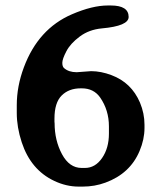

<svg xmlns="http://www.w3.org/2000/svg" viewBox="-20 -672 594 704"><path d="M379.4 -182.1V-208.5Q379.4 -268.1 347.2 -314.5Q323.7 -348.1 279.8 -348.1H275.9Q232.4 -348.1 206.1 -321.8Q179.7 -295.4 179.7 -237.3V-225.1L180.2 -220.7Q180.2 -157.2 207.3 -106.7Q234.4 -56.2 279.3 -56.2H291.5Q329.1 -56.2 354.2 -92.5Q379.4 -128.9 379.4 -182.1ZM386.2 -651.9Q451.7 -651.9 451.7 -609.9Q451.7 -576.7 353.5 -567.9Q306.6 -563.5 272.5 -538.1Q238.3 -512.7 223.4 -484.1Q208.5 -455.6 208.5 -441.7Q208.5 -427.7 214.8 -422.4Q231.9 -407.2 261.2 -407.2L314 -411.1Q350.1 -411.1 388.7 -396.5Q461.9 -369.1 493.2 -295.9Q509.8 -256.3 509.8 -214.8V-202.6Q509.8 -161.1 491.7 -118.2Q457 -35.6 366.7 -2.4Q327.1 12.2 283.2 12.2H270.5Q269.5 12.2 268.6 12.2Q222.7 12.2 178.7 -8.8Q92.8 -49.3 59.6 -150.4Q41.5 -205.6 41.5 -257.8V-283.7Q41.5 -285.2 41.5 -286.1Q41.5 -355.5 67.4 -424.8Q120.1 -566.4 243.7 -619.6Q318.4 -651.9 375.5 -651.9Z"/></svg>

Font: Averia Serif Libre RX
Style: Bold
Weight: 700
Version: Version 1.002